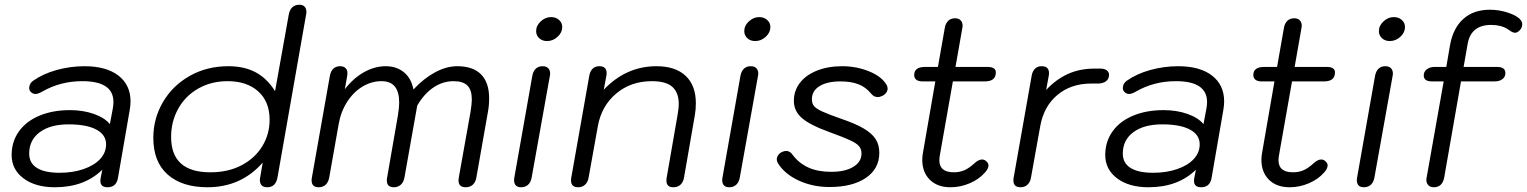

<svg xmlns="http://www.w3.org/2000/svg" viewBox="-20 -779 6434 809"><path d="M29 -126Q29 -182 59.5 -225Q90 -268 146 -291.5Q202 -315 275 -315Q330 -315 375.5 -299Q421 -283 443 -256L455 -320Q458 -335 458 -349Q458 -437 327 -437Q234 -437 158 -393Q140 -383 130 -383Q119 -383 111 -390.5Q103 -398 103 -408Q103 -417 107.5 -425.5Q112 -434 120 -439Q161 -468 218.5 -484Q276 -500 336 -500Q428 -500 479 -460.5Q530 -421 530 -352Q530 -336 527 -318L477 -29Q470 10 433 10Q403 10 403 -17Q403 -24 404 -28L411 -64Q336 10 211 10Q129 10 79 -27.5Q29 -65 29 -126ZM427 -171Q427 -211 386 -233Q345 -255 269 -255Q192 -255 147.5 -222Q103 -189 103 -132Q103 -92 135.5 -71.5Q168 -51 231 -51Q287 -51 332 -66.5Q377 -82 402 -109Q427 -136 427 -171Z M626 -198Q626 -280 667 -349.5Q708 -419 780 -459.5Q852 -500 942 -500Q1009 -500 1057 -474.5Q1105 -449 1139 -395L1197 -719Q1201 -739 1212.5 -749Q1224 -759 1241 -759Q1256 -759 1263.5 -751Q1271 -743 1271 -729Q1271 -722 1270 -719L1149 -30Q1141 10 1106 10Q1075 10 1075 -21Q1075 -27 1076 -30L1087 -94Q996 10 854 10Q747 10 686.5 -43.5Q626 -97 626 -198ZM1116 -274Q1116 -351 1068 -394Q1020 -437 939 -437Q870 -437 815.5 -406Q761 -375 731 -321Q701 -267 701 -202Q701 -53 866 -53Q942 -53 998.5 -83Q1055 -113 1085.5 -163.5Q1116 -214 1116 -274Z M1293 -19Q1293 -26 1294 -30L1370 -460Q1374 -480 1385 -490Q1396 -500 1413 -500Q1427 -500 1435.5 -492.5Q1444 -485 1444 -470Q1444 -464 1443 -460L1433 -403Q1469 -450 1514 -475Q1559 -500 1605 -500Q1651 -500 1682 -474.5Q1713 -449 1722 -402Q1766 -449 1813.5 -474.5Q1861 -500 1907 -500Q1973 -500 2007 -465.5Q2041 -431 2041 -365Q2041 -334 2036 -308L1987 -30Q1984 -12 1972.5 -1Q1961 10 1942 10Q1912 10 1912 -19Q1912 -26 1913 -30L1963 -310Q1968 -342 1968 -360Q1968 -400 1949.5 -418.5Q1931 -437 1891 -437Q1846 -437 1806.5 -410.5Q1767 -384 1738 -334L1684 -30Q1680 -10 1668 0Q1656 10 1640 10Q1610 10 1610 -18Q1610 -26 1611 -30L1657 -295Q1662 -327 1662 -347Q1662 -437 1588 -437Q1545 -437 1507 -414Q1469 -391 1442.5 -349.5Q1416 -308 1407 -256L1367 -30Q1363 -10 1351.5 0Q1340 10 1323 10Q1293 10 1293 -19Z M2239 -648Q2239 -671 2258.5 -689Q2278 -707 2302 -707Q2322 -707 2335.5 -695Q2349 -683 2349 -665Q2349 -642 2329.5 -624Q2310 -606 2285 -606Q2265 -606 2252 -618Q2239 -630 2239 -648ZM2146 -21 2147 -30 2223 -460Q2227 -480 2238 -490Q2249 -500 2266 -500Q2282 -500 2290 -491.5Q2298 -483 2298 -469Q2298 -463 2297 -460L2220 -30Q2216 -10 2204.5 0Q2193 10 2176 10Q2146 10 2146 -21Z M2386 -19Q2386 -26 2387 -30L2463 -460Q2466 -478 2476.5 -489Q2487 -500 2505 -500Q2536 -500 2536 -471Q2536 -464 2535 -460L2524 -401Q2618 -500 2746 -500Q2826 -500 2869 -459.5Q2912 -419 2912 -344Q2912 -318 2908 -295L2862 -30Q2859 -12 2847.5 -1Q2836 10 2817 10Q2788 10 2788 -18Q2788 -26 2789 -30L2835 -295Q2840 -323 2840 -341Q2840 -388 2813.5 -412.5Q2787 -437 2727 -437Q2638 -437 2576 -384.5Q2514 -332 2499 -247L2460 -30Q2457 -12 2445.5 -1Q2434 10 2416 10Q2386 10 2386 -19Z M3116 -648Q3116 -671 3135.5 -689Q3155 -707 3179 -707Q3199 -707 3212.5 -695Q3226 -683 3226 -665Q3226 -642 3206.5 -624Q3187 -606 3162 -606Q3142 -606 3129 -618Q3116 -630 3116 -648ZM3023 -21 3024 -30 3100 -460Q3104 -480 3115 -490Q3126 -500 3143 -500Q3159 -500 3167 -491.5Q3175 -483 3175 -469Q3175 -463 3174 -460L3097 -30Q3093 -10 3081.5 0Q3070 10 3053 10Q3023 10 3023 -21Z M3258 -91Q3253 -99 3253 -107Q3253 -117 3259.5 -126Q3266 -135 3276 -139Q3284 -143 3293 -143Q3309 -143 3321 -125Q3348 -90 3387.5 -72.5Q3427 -55 3482 -55Q3541 -55 3575.5 -76Q3610 -97 3610 -132Q3610 -150 3600 -162.5Q3590 -175 3562 -188Q3534 -201 3476 -222Q3393 -252 3359 -281.5Q3325 -311 3325 -354Q3325 -397 3350.5 -430Q3376 -463 3422.5 -481.5Q3469 -500 3529 -500Q3588 -500 3641.5 -478.5Q3695 -457 3716 -421Q3720 -414 3720 -406Q3720 -397 3714.5 -389Q3709 -381 3700 -376Q3688 -370 3678 -370Q3662 -370 3650 -385Q3628 -412 3597 -424Q3566 -436 3521 -436Q3465 -436 3433 -416Q3401 -396 3401 -361Q3401 -343 3410 -332Q3419 -321 3444 -309.5Q3469 -298 3523 -279Q3585 -258 3619.5 -237.5Q3654 -217 3669.5 -193Q3685 -169 3685 -135Q3685 -68 3628.5 -29.5Q3572 9 3475 9Q3405 9 3346 -18Q3287 -45 3258 -91Z M3941 -130Q3938 -115 3938 -104Q3938 -53 3999 -53Q4023 -53 4043 -61.5Q4063 -70 4086 -91Q4103 -107 4118 -107Q4128 -107 4136.5 -99Q4145 -91 4145 -82Q4145 -69 4131 -53Q4106 -24 4066.5 -7Q4027 10 3985 10Q3930 10 3898 -21.5Q3866 -53 3866 -106Q3866 -120 3869 -136L3921 -436H3867Q3850 -436 3841 -443Q3832 -450 3832 -463Q3832 -497 3878 -497H3932L3961 -662Q3964 -680 3975 -691Q3986 -702 4005 -702Q4019 -702 4027.5 -693.5Q4036 -685 4036 -670L4035 -662L4006 -497H4141Q4176 -497 4176 -474Q4176 -436 4130 -436H3995Z M4250 -19Q4250 -26 4251 -30L4327 -460Q4330 -478 4340.5 -489Q4351 -500 4369 -500Q4400 -500 4400 -471Q4400 -464 4399 -460L4388 -400Q4430 -445 4480 -467.5Q4530 -490 4592 -490H4616Q4634 -490 4643.5 -482.5Q4653 -475 4653 -464Q4653 -446 4640 -436.5Q4627 -427 4606 -427H4578Q4493 -427 4435.5 -379Q4378 -331 4363 -247L4324 -30Q4321 -12 4309.5 -1Q4298 10 4280 10Q4250 10 4250 -19Z M4637 -126Q4637 -182 4667.5 -225Q4698 -268 4754 -291.5Q4810 -315 4883 -315Q4938 -315 4983.5 -299Q5029 -283 5051 -256L5063 -320Q5066 -335 5066 -349Q5066 -437 4935 -437Q4842 -437 4766 -393Q4748 -383 4738 -383Q4727 -383 4719 -390.5Q4711 -398 4711 -408Q4711 -417 4715.5 -425.5Q4720 -434 4728 -439Q4769 -468 4826.5 -484Q4884 -500 4944 -500Q5036 -500 5087 -460.5Q5138 -421 5138 -352Q5138 -336 5135 -318L5085 -29Q5078 10 5041 10Q5011 10 5011 -17Q5011 -24 5012 -28L5019 -64Q4944 10 4819 10Q4737 10 4687 -27.5Q4637 -65 4637 -126ZM5035 -171Q5035 -211 4994 -233Q4953 -255 4877 -255Q4800 -255 4755.5 -222Q4711 -189 4711 -132Q4711 -92 4743.5 -71.5Q4776 -51 4839 -51Q4895 -51 4940 -66.5Q4985 -82 5010 -109Q5035 -136 5035 -171Z M5370 -130Q5367 -115 5367 -104Q5367 -53 5428 -53Q5452 -53 5472 -61.5Q5492 -70 5515 -91Q5532 -107 5547 -107Q5557 -107 5565.5 -99Q5574 -91 5574 -82Q5574 -69 5560 -53Q5535 -24 5495.5 -7Q5456 10 5414 10Q5359 10 5327 -21.5Q5295 -53 5295 -106Q5295 -120 5298 -136L5350 -436H5296Q5279 -436 5270 -443Q5261 -450 5261 -463Q5261 -497 5307 -497H5361L5390 -662Q5393 -680 5404 -691Q5415 -702 5434 -702Q5448 -702 5456.5 -693.5Q5465 -685 5465 -670L5464 -662L5435 -497H5570Q5605 -497 5605 -474Q5605 -436 5559 -436H5424Z M5790 -648Q5790 -671 5809.5 -689Q5829 -707 5853 -707Q5873 -707 5886.5 -695Q5900 -683 5900 -665Q5900 -642 5880.5 -624Q5861 -606 5836 -606Q5816 -606 5803 -618Q5790 -630 5790 -648ZM5697 -21 5698 -30 5774 -460Q5778 -480 5789 -490Q5800 -500 5817 -500Q5833 -500 5841 -491.5Q5849 -483 5849 -469Q5849 -463 5848 -460L5771 -30Q5767 -10 5755.5 0Q5744 10 5727 10Q5697 10 5697 -21Z M6394 -676Q6394 -663 6384 -652Q6374 -641 6364 -641Q6355 -641 6345 -648Q6335 -655 6333 -656Q6305 -674 6263 -674Q6178 -674 6164 -594L6147 -497H6288Q6323 -497 6323 -471Q6323 -455 6310.5 -445.5Q6298 -436 6277 -436H6136L6065 -30Q6061 -10 6050 0Q6039 10 6022 10Q6007 10 5998.5 1.5Q5990 -7 5990 -21Q5990 -27 5991 -30L6063 -436H6014Q5979 -436 5979 -461Q5979 -477 5992 -487Q6005 -497 6025 -497H6074L6090 -590Q6103 -661 6146 -699.5Q6189 -738 6258 -738Q6298 -738 6336 -725Q6374 -712 6387 -695Q6394 -687 6394 -676Z"/></svg>

Font: Kodchasan
Style: Italic
Weight: 400
Italic angle: -10°
Version: Version 1.000; ttfautohint (v1.6)